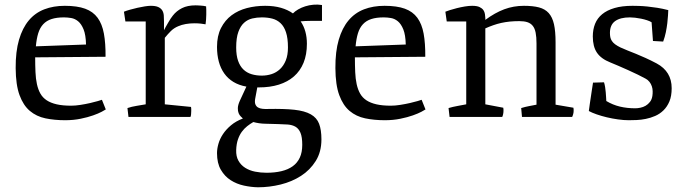

<svg xmlns="http://www.w3.org/2000/svg" viewBox="-20 -503 2953 826"><path d="M47.4 -210Q46.9 -281.2 61.8 -332Q76.7 -382.8 104 -415.3Q131.3 -447.8 170.7 -462.9Q210 -478 258.8 -478Q312 -478 346.2 -465.6Q380.4 -453.1 399.9 -426.5Q419.4 -399.9 427 -358.4Q434.6 -316.9 434.1 -258.8L131.3 -256.3Q131.3 -221.7 132.6 -192.9Q133.8 -164.1 138.9 -140.9Q144 -117.7 153.8 -100.3Q163.6 -83 180.9 -71.5Q198.2 -60.1 223.9 -54.2Q249.5 -48.3 286.1 -48.3Q304.7 -48.3 326.4 -51.8Q348.1 -55.2 367.4 -59.6Q386.7 -64 400.6 -68.1Q414.6 -72.3 418.5 -73.7L435.1 -32.2Q431.6 -29.8 417.5 -22.2Q403.3 -14.6 380.6 -6.6Q357.9 1.5 327.1 7.8Q296.4 14.2 259.8 14.2Q214.4 14.2 175.5 6.1Q136.7 -2 108.4 -25.9Q80.1 -49.8 64 -93.8Q47.9 -137.7 47.4 -210ZM350.1 -311.5Q349.1 -353 339.6 -376.5Q330.1 -399.9 316.2 -411.4Q302.2 -422.9 286.1 -425.5Q270 -428.2 255.4 -428.2Q223.6 -428.2 201.9 -421.1Q180.2 -414.1 166 -398.9Q151.9 -383.8 144.5 -360.1Q137.2 -336.4 134.3 -303.7Z M528.3 -38.1Q546.9 -44.4 567.6 -47.6Q588.4 -50.8 606.9 -54.2V-410.6H519.5L513.2 -452.6Q523.9 -457 539.6 -461.4Q555.2 -465.8 571.5 -469.5Q587.9 -473.1 603.3 -475.6Q618.7 -478 628.9 -478Q649.4 -478 660.9 -472.7Q672.4 -467.3 678 -458.3Q683.6 -449.2 684.6 -436.8Q685.5 -424.3 685.5 -410.6V-373Q687.5 -377.4 692.4 -386.2Q697.3 -395 702.9 -404.5Q708.5 -414.1 714.1 -422.9Q719.7 -431.6 723.6 -436Q739.3 -456.1 762.9 -468Q786.6 -480 821.3 -480Q824.7 -480 830.6 -479.7Q836.4 -479.5 842.8 -479Q849.1 -478.5 855.5 -477.8Q861.8 -477.1 866.7 -475.6Q867.2 -469.7 867.4 -460.4Q867.7 -451.2 867.4 -440.4Q867.2 -429.7 866.5 -418.7Q865.7 -407.7 864.3 -398.4Q856 -399.9 843.8 -401.4Q831.5 -402.8 815.9 -402.8Q797.4 -402.8 779.3 -399.7Q761.2 -396.5 746.6 -390.1Q728 -382.3 714.8 -369.1Q701.7 -356 689 -340.3V-54.2L801.8 -43Q802.7 -40.5 802.7 -34.7Q802.7 -28.8 802.7 -25.4Q802.7 -18.6 802 -11Q801.3 -3.4 799.3 0H532.7Z M1024.9 6.8Q1021.5 3.4 1015.9 -2Q1010.3 -7.3 1006.6 -16.1Q1002.9 -24.9 1003.2 -37.8Q1003.4 -50.8 1011.7 -69.3L1040 -130.4Q1007.8 -136.2 984.1 -150.6Q960.4 -165 944.8 -187Q929.2 -209 921.4 -237.8Q913.6 -266.6 913.6 -301.3Q913.6 -348.6 930.7 -382.3Q947.8 -416 976.3 -437.3Q1004.9 -458.5 1042.2 -468.3Q1079.6 -478 1120.6 -478Q1158.7 -478 1188.5 -469.5Q1218.3 -460.9 1240.2 -445.3Q1249 -454.6 1262.9 -462.6Q1276.9 -470.7 1293.2 -475.8Q1309.6 -481 1328.1 -482.7Q1346.7 -484.4 1365.2 -481.4V-413.1H1314.5Q1303.2 -413.1 1293.2 -412.6Q1283.2 -412.1 1273.4 -411.1Q1287.1 -391.1 1293.7 -366.9Q1300.3 -342.8 1300.3 -314.9Q1300.3 -268.1 1285.9 -232.9Q1271.5 -197.8 1244.6 -174.3Q1217.8 -150.9 1179.7 -138.9Q1141.6 -127 1094.2 -127H1086.9L1077.6 -77.1Q1075.2 -62.5 1078.9 -53.7Q1082.5 -44.9 1090.3 -40.5Q1098.1 -36.1 1109.1 -34.9Q1120.1 -33.7 1132.8 -34.2Q1201.7 -35.6 1246.3 -30.8Q1291 -25.9 1316.9 -11.2Q1342.8 3.4 1352.8 29.5Q1362.8 55.7 1362.8 96.7Q1362.8 150.4 1338.4 189.5Q1314 228.5 1274.9 253.7Q1235.8 278.8 1187.3 290.8Q1138.7 302.7 1089.8 302.7Q1060.5 302.2 1029.3 295.4Q998 288.6 972.4 272.2Q946.8 255.9 930.2 227.5Q913.6 199.2 913.6 155.8Q913.6 137.2 919.7 115.7Q925.8 94.2 939.2 74Q952.6 53.7 973.9 35.9Q995.1 18.1 1024.9 6.8ZM1106.4 -177.7Q1128.4 -177.7 1148.7 -184.3Q1168.9 -190.9 1184.6 -205.6Q1200.2 -220.2 1209.5 -243.2Q1218.8 -266.1 1218.8 -298.8Q1218.8 -338.9 1210.4 -364Q1202.1 -389.2 1187 -403.3Q1171.9 -417.5 1151.4 -422.9Q1130.9 -428.2 1106.4 -428.2Q1085.4 -428.2 1065.4 -423.6Q1045.4 -418.9 1030 -405Q1014.6 -391.1 1005.4 -365.7Q996.1 -340.3 996.1 -298.8Q996.1 -264.2 1004.4 -241Q1012.7 -217.8 1027.3 -203.9Q1042 -189.9 1062.3 -183.8Q1082.5 -177.7 1106.4 -177.7ZM996.1 142.1Q995.1 169.9 1005.9 188.7Q1016.6 207.5 1034.9 219Q1053.2 230.5 1077.1 235.4Q1101.1 240.2 1126.5 240.2Q1162.1 240.2 1190.7 233.4Q1219.2 226.6 1239.3 212.2Q1259.3 197.8 1269.8 175Q1280.3 152.3 1280.3 120.1Q1280.3 86.4 1272.7 68.4Q1265.1 50.3 1251.2 42.2Q1237.3 34.2 1218 32.7Q1198.7 31.2 1175.8 30.8Q1146.5 29.8 1120.6 29.3Q1094.7 28.8 1069.8 22Q1056.2 29.8 1043.5 39.8Q1030.8 49.8 1020.5 63.7Q1010.3 77.6 1003.7 96.7Q997.1 115.7 996.1 142.1Z M1422.9 -210Q1422.4 -281.2 1437.3 -332Q1452.1 -382.8 1479.5 -415.3Q1506.8 -447.8 1546.1 -462.9Q1585.4 -478 1634.3 -478Q1687.5 -478 1721.7 -465.6Q1755.9 -453.1 1775.4 -426.5Q1794.9 -399.9 1802.5 -358.4Q1810.1 -316.9 1809.6 -258.8L1506.8 -256.3Q1506.8 -221.7 1508.1 -192.9Q1509.3 -164.1 1514.4 -140.9Q1519.5 -117.7 1529.3 -100.3Q1539.1 -83 1556.4 -71.5Q1573.7 -60.1 1599.4 -54.2Q1625 -48.3 1661.6 -48.3Q1680.2 -48.3 1701.9 -51.8Q1723.6 -55.2 1742.9 -59.6Q1762.2 -64 1776.1 -68.1Q1790 -72.3 1793.9 -73.7L1810.5 -32.2Q1807.1 -29.8 1793 -22.2Q1778.8 -14.6 1756.1 -6.6Q1733.4 1.5 1702.6 7.8Q1671.9 14.2 1635.3 14.2Q1589.8 14.2 1551 6.1Q1512.2 -2 1483.9 -25.9Q1455.6 -49.8 1439.5 -93.8Q1423.3 -137.7 1422.9 -210ZM1725.6 -311.5Q1724.6 -353 1715.1 -376.5Q1705.6 -399.9 1691.7 -411.4Q1677.7 -422.9 1661.6 -425.5Q1645.5 -428.2 1630.9 -428.2Q1599.1 -428.2 1577.4 -421.1Q1555.7 -414.1 1541.5 -398.9Q1527.3 -383.8 1520 -360.1Q1512.7 -336.4 1509.8 -303.7Z M1909.7 -38.1Q1927.7 -43.5 1948 -47.1Q1968.3 -50.8 1985.8 -54.2V-410.6H1901.9L1896 -452.6Q1901.9 -455.1 1915.3 -459.5Q1928.7 -463.9 1945.6 -468Q1962.4 -472.2 1979.7 -475.1Q1997.1 -478 2011.2 -478Q2031.7 -478 2043 -472.7Q2054.2 -467.3 2059.6 -459.5Q2064.9 -451.7 2066.2 -442.4Q2067.4 -433.1 2067.9 -425.8V-417.5Q2109.4 -448.2 2149.4 -463.1Q2189.5 -478 2233.9 -478Q2272.5 -478 2298.6 -471.2Q2324.7 -464.4 2340.6 -446.8Q2356.4 -429.2 2363.3 -398.7Q2370.1 -368.2 2370.1 -320.8V-52.7L2446.8 -39.6Q2447.8 -36.6 2447.8 -32.7Q2447.8 -28.8 2447.8 -25.4Q2447.8 -18.6 2445.6 -11Q2443.4 -3.4 2441.4 0H2225.6L2222.2 -38.1Q2239.7 -43.5 2255.4 -46.4Q2271 -49.3 2288.1 -52.7V-315.9Q2288.1 -343.8 2284.4 -362.3Q2280.8 -380.9 2272 -391.8Q2263.2 -402.8 2249 -407.5Q2234.9 -412.1 2214.4 -412.1Q2192.4 -412.1 2173.1 -410.2Q2153.8 -408.2 2136.2 -404.3Q2118.7 -400.4 2102.1 -394.5Q2085.4 -388.7 2067.9 -380.9V-54.2L2145 -39.6Q2146 -36.6 2146 -32.7Q2146 -28.8 2146 -25.4Q2146 -18.6 2144.3 -11Q2142.6 -3.4 2140.6 0H1914.1Z M2513.2 -25.4Q2515.1 -41.5 2517.3 -55.4Q2519.5 -69.3 2521.5 -83.5Q2523.4 -97.7 2525.9 -113Q2528.3 -128.4 2531.2 -147.5L2578.6 -148.9Q2581.5 -139.2 2583.3 -128.2Q2585 -117.2 2585.9 -106.4Q2586.9 -95.7 2587.4 -85.7Q2587.9 -75.7 2588.4 -68.4Q2616.2 -51.8 2647 -44.4Q2677.7 -37.1 2712.9 -37.1Q2723.1 -37.1 2735.1 -39.6Q2747.1 -42 2757.6 -48.1Q2768.1 -54.2 2776.1 -64.5Q2784.2 -74.7 2786.6 -90.3Q2788.1 -100.1 2787.8 -110.8Q2787.6 -121.6 2784.2 -131.8Q2780.8 -142.1 2774.2 -150.6Q2767.6 -159.2 2756.8 -165Q2743.7 -172.4 2723.9 -181.9Q2704.1 -191.4 2682.6 -201.2Q2661.1 -210.9 2640.6 -219.7Q2620.1 -228.5 2605.5 -234.4Q2565.9 -250 2548.1 -276.4Q2530.3 -302.7 2530.3 -346.2Q2530.3 -376 2540 -400.4Q2549.8 -424.8 2570.6 -441.9Q2591.3 -459 2623.8 -468.5Q2656.2 -478 2701.2 -478Q2711.4 -478 2727.8 -477.5Q2744.1 -477.1 2764.2 -475.1Q2784.2 -473.1 2807.4 -469.5Q2830.6 -465.8 2855 -459.5Q2854.5 -451.2 2853.8 -436.3Q2853 -421.4 2850.8 -403.1Q2848.6 -384.8 2844.5 -364.3Q2840.3 -343.8 2833 -324.2L2789.1 -326.7L2783.2 -407.2Q2775.4 -412.1 2763.4 -416Q2751.5 -419.9 2738.3 -422.6Q2725.1 -425.3 2712.2 -426.8Q2699.2 -428.2 2689.9 -428.2Q2648.4 -428.2 2626.2 -412.1Q2604 -396 2604 -361.3Q2604 -351.1 2605.7 -342.8Q2607.4 -334.5 2612.3 -326.9Q2617.2 -319.3 2626.2 -312.5Q2635.3 -305.7 2649.4 -298.8Q2664.1 -292 2680.4 -285.6Q2696.8 -279.3 2715.8 -271.5Q2734.9 -263.7 2757.1 -253.7Q2779.3 -243.7 2805.2 -230Q2869.6 -195.3 2869.6 -123.5Q2869.6 -89.8 2859.9 -66.7Q2850.1 -43.5 2834.2 -28.1Q2818.4 -12.7 2798.6 -4.2Q2778.8 4.4 2758.3 8.5Q2737.8 12.7 2718.5 13.4Q2699.2 14.2 2685.1 14.2Q2663.6 14.2 2638.9 10.7Q2614.3 7.3 2590.8 1.7Q2567.4 -3.9 2546.9 -11Q2526.4 -18.1 2513.2 -25.4Z"/></svg>

Font: Fjord
Style: One
Weight: 400
Designer: Viktoriya Grabowska
Foundry: Viktoriya Grabowska
Version: Version 1.002